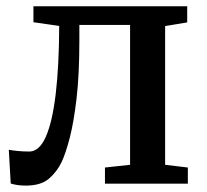

<svg xmlns="http://www.w3.org/2000/svg" viewBox="-20 -574 646 600"><path d="M60.5 6Q45 6 33 4Q21 2 13.5 -0.5L7.5 -106Q18 -104 35.2 -102.2Q52.5 -100.5 71.5 -100.5Q102.5 -100.5 123 -146.2Q143.5 -192 154 -279.5Q164.5 -367 165 -493L84.5 -504.5V-554.5H565V-504L496 -492.5V-59L567 -50.5V0H308V-50.5L386.5 -59V-496H228V-447.5Q228 -340.5 219.2 -266Q210.5 -191.5 198 -143.5Q185.5 -95.5 173 -68.5Q158 -37 132.8 -15.5Q107.5 6 60.5 6Z"/></svg>

Font: Merriweather 20pt Medium
Style: Regular
Weight: 500
Version: Version 2.100